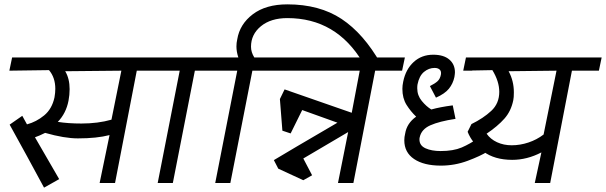

<svg xmlns="http://www.w3.org/2000/svg" viewBox="-20 -831 2752 872"><path d="M502.5 0H432.5L477.5 -217.5Q420 -202.5 333.8 -202.5Q272.5 -202.5 185 -227.5Q157.5 -213.8 138.8 -207.5L248.8 -17.5L180 21.2Q156.2 -23.8 102.5 -121.9Q48.8 -220 23.8 -265L81.2 -305L102.5 -266.2Q145 -277.5 180.6 -306.9Q216.2 -336.2 227.5 -388.8Q231.2 -410 231.2 -427.5Q231.2 -478.8 202.5 -512.5L22.5 -510L35 -570H736.2L723.8 -510H601.2ZM296.2 -426.2Q296.2 -400 291.2 -373.8Q280 -316.2 242.5 -277.5Q288.8 -270 350 -270Q425 -270 486.2 -287.5L531.2 -510L276.2 -507.5Q296.2 -473.8 296.2 -426.2Z M765 0H696.2L796.2 -510H665L677.5 -570H1003.8L991.2 -510H865Z M1708.8 -542.5 1627.5 -547.5Q1507.5 -748.8 1285 -748.8Q1210 -748.8 1165 -711.9Q1120 -675 1120 -618.8Q1120 -593.8 1135 -570H1263.8L1251.2 -510H1126.2L1026.2 0H957.5L1057.5 -510H932.5L945 -570H1062.5Q1053.8 -596.2 1053.8 -620Q1053.8 -636.2 1057.5 -652.5Q1068.8 -721.2 1128.1 -766.2Q1187.5 -811.2 1285 -811.2Q1431.2 -811.2 1531.2 -745Q1631.2 -678.8 1708.8 -542.5Z M1585 0H1515L1561.2 -231.2L1357.5 -111.2L1397.5 -35L1357.5 -12.5L1243.8 -65L1223.8 -103.8L1328.8 -166.2L1512.5 -273.8L1352.5 -331.2L1300 -225L1262.5 -237.5L1251.2 -381.2L1272.5 -425L1577.5 -318.8L1613.8 -510H1192.5L1205 -570H1818.8L1806.2 -510H1683.8Z M1982.5 -78.8Q1905 -78.8 1860.6 -108.8Q1816.2 -138.8 1816.2 -193.8Q1816.2 -208.8 1820 -223.8Q1827.5 -271.2 1870 -301.2Q1845 -325 1826.2 -355Q1807.5 -385 1807.5 -427.5Q1807.5 -442.5 1811.2 -460Q1822.5 -516.2 1858.8 -549.4Q1895 -582.5 1947.5 -582.5Q1995 -582.5 2020.6 -560.6Q2046.2 -538.8 2046.2 -502.5Q2046.2 -496.2 2043.8 -481.2Q2037.5 -451.2 2018.8 -428.1Q2000 -405 1960 -387.5L1932.5 -440Q1955 -451.2 1966.9 -461.9Q1978.8 -472.5 1982.5 -492.5Q1985 -507.5 1976.9 -515Q1968.8 -522.5 1953.8 -522.5Q1927.5 -522.5 1905.6 -504.4Q1883.8 -486.2 1876.2 -447.5Q1875 -441.2 1875 -430Q1875 -397.5 1895.6 -372.5Q1916.2 -347.5 1938.8 -333.8Q1978.8 -345 2036.2 -352.5L2048.8 -291.2Q1975 -280 1934.4 -261.9Q1893.8 -243.8 1886.2 -207.5Q1885 -203.8 1885 -197.5Q1885 -170 1912.5 -157.5Q1940 -145 1981.2 -145Q2038.8 -145 2076.9 -161.2Q2115 -177.5 2153.8 -205L2193.8 -142.5Q2162.5 -122.5 2103.8 -100.6Q2045 -78.8 1982.5 -78.8ZM2086.2 -510 2097.5 -570H2135L2123.8 -510Z M2478.8 0H2408.8L2438.8 -138.8Q2373.8 -105 2306.2 -105Q2226.2 -105 2175 -143.1Q2123.8 -181.2 2103.8 -232.5L2121.2 -267.5Q2175 -293.8 2211.2 -327.5Q2247.5 -361.2 2247.5 -413.8Q2247.5 -461.2 2216.2 -512.5L2083.8 -510L2096.2 -570H2712.5L2700 -510H2577.5ZM2313.8 -411.2Q2313.8 -387.5 2311.2 -376.2Q2301.2 -326.2 2270.6 -291.9Q2240 -257.5 2190 -223.8Q2207.5 -198.8 2237.5 -185Q2267.5 -171.2 2303.8 -171.2Q2342.5 -171.2 2380 -183.8Q2417.5 -196.2 2448.8 -220L2507.5 -510L2290 -507.5Q2313.8 -463.8 2313.8 -411.2Z"/></svg>

Font: Cambay
Style: Italic
Weight: 400
Italic angle: -11°
Designer: Pooja Saxena
Foundry: Pooja Saxena
Version: Version 1.019;PS 001.019;hotconv 1.0.70;makeotf.lib2.5.58329